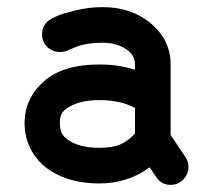

<svg xmlns="http://www.w3.org/2000/svg" viewBox="-20 -500 600 539"><path d="M259 -85Q296 -85 317.5 -94.5Q339 -104 359 -125V-197Q318 -219 259 -219Q208 -219 176 -201Q161 -193 154.5 -183Q148 -173 148 -155Q148 -135 154.5 -124Q161 -113 176 -104Q207 -85 259 -85ZM49 -155Q49 -223 102.5 -271Q156 -319 259 -319Q314 -319 359 -304V-319Q359 -344 337 -360Q309 -380 268 -380Q233 -380 203 -372L173 -360Q162 -354 148 -354Q127 -354 112.5 -368.5Q98 -383 98 -403Q98 -433 124 -447Q131 -451 143.5 -456.5Q156 -462 193 -471Q230 -480 268 -480Q350 -480 404.5 -433.5Q459 -387 459 -319V-121L500 -60Q509 -47 509 -31Q509 -11 494.5 4Q480 19 459 19Q432 19 418 -4L400 -30Q338 15 259 15Q178 15 123 -20Q90 -40 69.5 -75.5Q49 -111 49 -155Z"/></svg>

Font: Brass Mono
Style: Bold
Weight: 700
Monospace: yes
Version: Version 1.100; ttfautohint (v1.8.3) -l 8 -r 50 -G 200 -x 14 